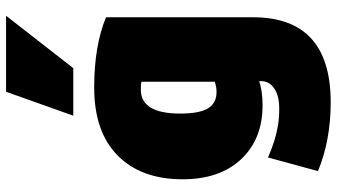

<svg xmlns="http://www.w3.org/2000/svg" viewBox="-259 -630 1112 634"><g transform="rotate(-90 297.0 -313.0)"><path d="M557 -34Q557 223 276 223Q151 223 49 181L94 16Q151 41 200 49Q224 53 256 53Q298 53 322 36.5Q346 20 346 -6V-13Q313 -2 266 -2Q155 -2 88.5 -72.5Q22 -143 22 -266Q22 -403 100.5 -480.5Q179 -558 325 -558Q462 -558 557 -519ZM344 -160V-402Q337 -404 318 -404Q239 -404 239 -274Q239 -211 256 -182.5Q273 -154 310 -154Q329 -154 344 -160ZM389 -627H232L311 -849H562Z"/></g></svg>

Font: Repo
Style: ExtraBlack
Weight: 1000
Designer: Stefan Peev
Foundry: Context Ltd
Version: Version 001.000